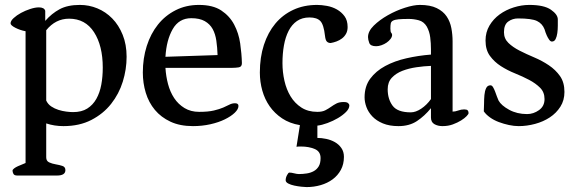

<svg xmlns="http://www.w3.org/2000/svg" viewBox="-20 -497 2349 781"><path d="M168 143Q168 158 180 163.5Q192 169 207 171.5Q222 174 234 178Q246 182 246 195Q246 217 212 217H50Q38 217 34.5 210Q31 203 31 197Q31 193 37.5 188Q44 183 53 179Q62 175 71 171.5Q80 168 84 166V-370Q62 -374 42.5 -384Q23 -394 23 -402Q23 -412 35.5 -423.5Q48 -435 65.5 -444.5Q83 -454 103 -460.5Q123 -467 138 -467Q160 -467 164 -453V-412Q190 -442 222.5 -459.5Q255 -477 305 -477Q342 -477 376 -463Q410 -449 436.5 -422Q463 -395 479 -355.5Q495 -316 495 -266Q495 -215 479.5 -165Q464 -115 432 -74.5Q400 -34 351.5 -9Q303 16 238 16Q201 16 168 5ZM168 -88Q175 -73 188.5 -64Q202 -55 218 -50Q234 -45 250 -43Q266 -41 277 -41Q312 -41 335 -55.5Q358 -70 372 -95Q386 -120 392 -152.5Q398 -185 398 -222Q398 -311 362.5 -366Q327 -421 261 -421Q206 -421 168 -374Z M561 -202Q561 -260 577 -310Q593 -360 622.5 -397Q652 -434 694.5 -455.5Q737 -477 789 -477Q846 -477 880 -454.5Q914 -432 932.5 -397Q951 -362 957 -320.5Q963 -279 964 -240Q964 -225 951 -223Q938 -221 924 -221H653Q655 -187 663.5 -155Q672 -123 688.5 -98Q705 -73 730.5 -57.5Q756 -42 790 -42Q827 -42 850 -47.5Q873 -53 888 -59.5Q903 -66 913.5 -71.5Q924 -77 936 -77Q950 -77 950 -66Q950 -53 935 -38.5Q920 -24 894.5 -11.5Q869 1 835.5 8.5Q802 16 765 16Q712 16 673.5 -2Q635 -20 610 -50Q585 -80 573 -119.5Q561 -159 561 -202ZM865 -273Q864 -304 860 -331.5Q856 -359 845 -379Q834 -399 813 -411Q792 -423 758 -423Q708 -423 682.5 -378.5Q657 -334 653 -266Z M1200 12Q1158 5 1127.5 -15.5Q1097 -36 1077 -64.5Q1057 -93 1047 -128.5Q1037 -164 1037 -202Q1037 -264 1053.5 -314.5Q1070 -365 1100 -401Q1130 -437 1173 -457Q1216 -477 1270 -477Q1288 -477 1310 -473Q1332 -469 1350.5 -458.5Q1369 -448 1381.5 -431Q1394 -414 1394 -387Q1394 -371 1387.5 -359.5Q1381 -348 1371 -340.5Q1361 -333 1349 -328.5Q1337 -324 1325 -322Q1316 -322 1310 -327.5Q1304 -333 1302 -351Q1297 -397 1283 -411.5Q1269 -426 1239 -426Q1209 -426 1188 -411.5Q1167 -397 1154 -371.5Q1141 -346 1135 -312.5Q1129 -279 1129 -240Q1129 -204 1137 -168.5Q1145 -133 1162 -105Q1179 -77 1206 -59.5Q1233 -42 1271 -42Q1291 -42 1303.5 -48.5Q1316 -55 1326.5 -62.5Q1337 -70 1348.5 -76Q1360 -82 1378 -82Q1391 -82 1396 -77.5Q1401 -73 1401 -68Q1401 -55 1387.5 -41.5Q1374 -28 1354.5 -16.5Q1335 -5 1312 3.5Q1289 12 1271 14V64Q1288 64 1307 68Q1326 72 1342 81Q1358 90 1368.5 105Q1379 120 1379 141Q1379 171 1366.5 194Q1354 217 1333 232.5Q1312 248 1284.5 256Q1257 264 1227 264Q1220 264 1206 262.5Q1192 261 1177.5 258Q1163 255 1152.5 249.5Q1142 244 1142 236Q1142 226 1147.5 215.5Q1153 205 1157 205Q1165 205 1176.5 208Q1188 211 1196 211Q1212 211 1228 208.5Q1244 206 1256.5 199Q1269 192 1276.5 179.5Q1284 167 1284 146Q1284 119 1260 109Q1236 99 1205 99Q1200 99 1195.5 99Q1191 99 1186 100Z M1463 -101Q1463 -146 1486 -177Q1509 -208 1547 -228.5Q1585 -249 1633.5 -260Q1682 -271 1733 -275V-297Q1733 -321 1730 -345Q1727 -369 1716 -389Q1704 -409 1683.5 -414.5Q1663 -420 1643 -420Q1616 -420 1601 -418.5Q1586 -417 1578.5 -413Q1571 -409 1569.5 -401.5Q1568 -394 1568 -381Q1568 -367 1571.5 -363.5Q1575 -360 1575 -355Q1575 -347 1568.5 -338.5Q1562 -330 1552.5 -323.5Q1543 -317 1531.5 -313Q1520 -309 1510 -309Q1487 -309 1482 -322.5Q1477 -336 1477 -346Q1477 -370 1500.5 -393Q1524 -416 1557.5 -435Q1591 -454 1627 -465.5Q1663 -477 1688 -477Q1730 -477 1756.5 -464Q1783 -451 1797 -430Q1811 -409 1816 -382.5Q1821 -356 1821 -329V-43Q1832 -43 1844 -47.5Q1856 -52 1868 -52Q1879 -52 1882.5 -48Q1886 -44 1886 -37Q1886 -33 1878 -24.5Q1870 -16 1855.5 -7Q1841 2 1822 9Q1803 16 1780 16Q1761 16 1747 8Q1733 0 1733 -19V-57Q1707 -25 1676 -4.5Q1645 16 1601 16Q1564 16 1537.5 5Q1511 -6 1494.5 -23.5Q1478 -41 1470.5 -61.5Q1463 -82 1463 -101ZM1557 -134Q1557 -94 1577 -67Q1597 -40 1651 -40Q1671 -40 1693.5 -55Q1716 -70 1733 -94V-229Q1705 -228 1674 -223.5Q1643 -219 1617 -209Q1591 -199 1574 -181Q1557 -163 1557 -134Z M1948 -44Q1949 -57 1949 -75.5Q1949 -94 1950.5 -110.5Q1952 -127 1957.5 -138.5Q1963 -150 1975 -150Q1981 -150 1985.5 -142.5Q1990 -135 1994 -124.5Q1998 -114 2001.5 -104Q2005 -94 2008 -88Q2019 -68 2051 -50.5Q2083 -33 2124 -33Q2150 -33 2172.5 -49Q2195 -65 2195 -94Q2195 -122 2177 -140Q2159 -158 2132.5 -172Q2106 -186 2075 -198.5Q2044 -211 2017.5 -228Q1991 -245 1973 -269.5Q1955 -294 1955 -332Q1955 -366 1971 -393Q1987 -420 2012.5 -438.5Q2038 -457 2070 -467Q2102 -477 2133 -477Q2193 -477 2221 -457.5Q2249 -438 2249 -418Q2249 -408 2249 -392.5Q2249 -377 2247 -362.5Q2245 -348 2240 -338Q2235 -328 2225 -328Q2219 -328 2213.5 -336Q2208 -344 2204 -353Q2199 -364 2195 -378Q2186 -401 2164.5 -411.5Q2143 -422 2087 -422Q2065 -422 2047.5 -409.5Q2030 -397 2030 -366Q2030 -340 2048 -322.5Q2066 -305 2093.5 -291Q2121 -277 2153 -263.5Q2185 -250 2212.5 -231.5Q2240 -213 2258 -187.5Q2276 -162 2276 -123Q2276 -89 2259.5 -63Q2243 -37 2216.5 -19.5Q2190 -2 2156.5 7Q2123 16 2090 16Q2071 16 2050 11.5Q2029 7 2009 -0.5Q1989 -8 1973 -19.5Q1957 -31 1948 -44Z"/></svg>

Font: Asar
Style: Regular
Weight: 400
Designer: Eben Sorkin
Foundry: Eben Sorkin, Pria Ravichandran
Version: Version 1.003; ttfautohint (v1.3) -l 8 -r 50 -G 0 -x 0 -H 45